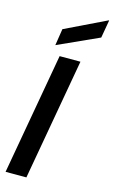

<svg xmlns="http://www.w3.org/2000/svg" viewBox="-143 -1016 632 1069"><g transform="rotate(15 173.0 -481.5)"><path d="M7 0 131 -700H251L127 0ZM92 -753 107 -849 343 -963H346L328 -860Z"/></g></svg>

Font: DM Sans 36pt SemiBold
Style: Italic
Weight: 600
Italic angle: -10°
Designer: Colophon Foundry, Jonny Pinhorn
Foundry: Colophon Foundry
Version: Version 4.004;gftools[0.9.30]